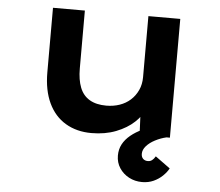

<svg xmlns="http://www.w3.org/2000/svg" viewBox="-52 -587 975 852"><g transform="rotate(5 435.5 -161.0)"><path d="M368 10Q302 10 252.5 -19.5Q203 -49 176.5 -105.5Q150 -162 150 -241V-529H292V-271Q292 -221 305.5 -186.5Q319 -152 348.5 -134.5Q378 -117 423 -117Q455 -117 482.5 -126.5Q510 -136 530.5 -154.5Q551 -173 563 -199Q575 -225 575 -257V-529H717V0H582L577 -109L603 -121Q590 -88 558 -58Q526 -28 477.5 -9Q429 10 368 10ZM611 207Q579 207 552.5 193Q526 179 510 154.5Q494 130 494 99Q494 71 506 48.5Q518 26 540.5 7.5Q563 -11 593.5 -25Q624 -39 661 -48L702 0Q676 6 652 18.5Q628 31 613.5 47.5Q599 64 599 82Q599 96 607 104Q615 112 629 112Q639 112 647 106Q655 100 662 88L728 136Q719 153 702 169.5Q685 186 662 196.5Q639 207 611 207Z"/></g></svg>

Font: Lexend Mega SemiBold
Style: Regular
Weight: 600
Designer: Bonnie Shaver-Troup, Thomas Jockin
Foundry: Lexend
Version: Version 1.007